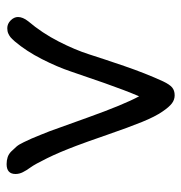

<svg xmlns="http://www.w3.org/2000/svg" viewBox="-4 -532 546 578"><g transform="rotate(-90 269.0 -243.0)"><path d="M271 9.8Q257.8 9.8 246.8 1.5Q235.8 -6.8 222.2 -26.9Q207 -48.8 190.9 -88.4Q174.8 -127.9 152.1 -193.6Q129.4 -259.3 119.1 -286.1Q99.6 -337.9 81.5 -374.5Q63.5 -411.1 54.2 -423.8Q44.9 -436.5 39.6 -447.3Q34.2 -458 34.2 -469.2Q34.2 -496.1 64 -496.1Q75.2 -496.1 85 -492.9Q94.7 -489.7 103 -481.2Q111.3 -472.7 117.2 -465.8Q123 -459 130.1 -444.1Q137.2 -429.2 140.9 -420.9Q144.5 -412.6 152.3 -393.3Q160.2 -374 163.1 -366.2Q165 -361.3 204.1 -252.2Q243.2 -143.1 268.1 -97.2Q286.6 -140.6 307.9 -201.4Q329.1 -262.2 342.8 -302.7Q356.4 -343.3 380.1 -389.9Q403.8 -436.5 433.1 -471.2Q441.9 -481 446 -484.4Q450.2 -487.8 457 -491Q463.9 -494.1 473.1 -494.1Q486.3 -494.1 496.6 -483.9Q506.8 -473.6 506.8 -461.9Q506.8 -447.3 494.1 -431.2Q458.5 -389.2 433.1 -339.4Q407.7 -289.6 394.5 -248Q381.3 -206.5 359.4 -142.3Q337.4 -78.1 313 -24.9Q303.7 -5.4 294.7 2.2Q285.6 9.8 271 9.8Z"/></g></svg>

Font: Shantell Sans Normal
Style: Regular
Weight: 300
Designer: Stephen Nixon, Anya Danilova, Shantell Martin
Foundry: Arrow Type
Version: Version 1.006;[559af2be0]